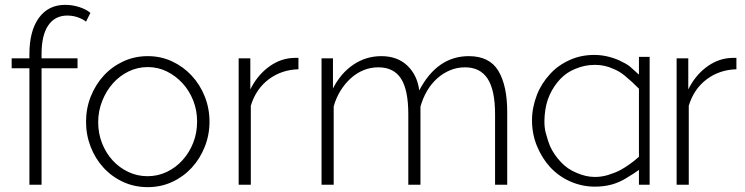

<svg xmlns="http://www.w3.org/2000/svg" viewBox="-20 -760 3067 790"><path d="M101 0V-479H28V-520H101V-537Q101 -633 140 -686.5Q179 -740 248 -740Q278 -740 306 -731Q334 -722 352 -707L334 -671Q320 -682 299.5 -689Q279 -696 257 -696Q206 -696 178.5 -655.5Q151 -615 151 -538V-520H299V-479H151V0Z M588 10Q533 10 486.5 -11.5Q440 -33 406 -70Q372 -107 353 -156Q334 -205 334 -259Q334 -314 353.5 -363Q373 -412 407 -449Q441 -486 487.5 -507.5Q534 -529 588 -529Q642 -529 688 -507.5Q734 -486 768.5 -449Q803 -412 822.5 -363Q842 -314 842 -259Q842 -205 822.5 -156Q803 -107 769 -70Q735 -33 688.5 -11.5Q642 10 588 10ZM384 -257Q384 -211 400 -170.5Q416 -130 443.5 -100Q471 -70 508 -52.5Q545 -35 587 -35Q629 -35 666 -52.5Q703 -70 731 -101Q759 -132 775 -172.5Q791 -213 791 -260Q791 -306 775 -346.5Q759 -387 731 -417.5Q703 -448 666.5 -466Q630 -484 588 -484Q546 -484 509 -466Q472 -448 444.5 -417Q417 -386 400.5 -344.5Q384 -303 384 -257Z M1208 -475Q1138 -473 1085.5 -433.5Q1033 -394 1012 -325V0H962V-520H1010V-392Q1037 -447 1081.5 -481.5Q1126 -516 1177 -521Q1187 -522 1195 -522Q1203 -522 1208 -522Z M2067 0H2017V-290Q2017 -389 1986.5 -436Q1956 -483 1893 -483Q1861 -483 1832 -471Q1803 -459 1779 -437.5Q1755 -416 1737.5 -386.5Q1720 -357 1710 -321V0H1660V-290Q1660 -390 1630 -436.5Q1600 -483 1537 -483Q1505 -483 1476.5 -471.5Q1448 -460 1424 -438.5Q1400 -417 1381.5 -387.5Q1363 -358 1353 -322V0H1303V-520H1350V-396Q1382 -459 1434 -494Q1486 -529 1549 -529Q1615 -529 1656 -490Q1697 -451 1705 -388Q1779 -529 1909 -529Q1994 -529 2030.5 -468.5Q2067 -408 2067 -299Z M2609 -526H2653V0H2609V-61Q2593 -49 2560 -29Q2530 -10 2498 -1Q2465 8 2428 8Q2374 8 2325 -14Q2278 -35 2243 -73Q2210 -109 2189 -160Q2169 -209 2169 -265Q2169 -317 2189 -369Q2207 -416 2243 -455Q2275 -491 2324 -513Q2370 -534 2425 -534Q2476 -534 2527 -512Q2557 -498 2571 -487Q2604 -457 2609 -453ZM2532 -60Q2571 -81 2609 -115V-395Q2584 -421 2549 -450Q2528 -467 2503 -477Q2468 -493 2430 -493Q2428 -493 2426 -493Q2386 -493 2348 -477Q2312 -463 2285 -434.5Q2258 -406 2241 -368Q2225 -333 2221 -284Q2220 -272 2220 -261Q2220 -235 2225 -215Q2236 -175 2243 -159Q2260 -122 2288 -93Q2315 -64 2352 -49Q2391 -32 2426 -32Q2428 -32 2430 -32Q2455 -32 2482 -40Q2511 -49 2532 -60Z M3010 -475Q2940 -473 2887.5 -433.5Q2835 -394 2814 -325V0H2764V-520H2812V-392Q2839 -447 2883.5 -481.5Q2928 -516 2979 -521Q2989 -522 2997 -522Q3005 -522 3010 -522Z"/></svg>

Font: Oxford Sans
Style: Regular
Weight: 300
Designer: Matt McInerney, Pablo Impallari, Rodrigo Fuenzalida
Foundry: Matt McInerney, Pablo Impallari, Rodrigo Fuenzalida
Version: Version 3.000g; ttfautohint (v1.5) -l 8 -r 28 -G 28 -x 14 -D